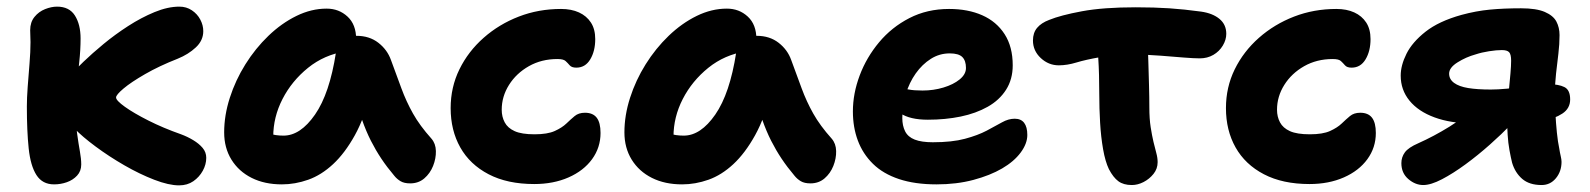

<svg xmlns="http://www.w3.org/2000/svg" viewBox="-20 -546 4796 579"><path d="M520 13Q489 13 445 -4Q401 -21 355 -47.5Q309 -74 268.5 -104Q228 -134 204 -159Q184 -178 172.5 -200Q161 -222 161 -245Q161 -264 169 -283Q177 -302 195 -322Q206 -335 232 -360Q258 -385 292.5 -413.5Q327 -442 366.5 -467.5Q406 -493 446 -509.5Q486 -526 521 -526Q542 -526 558.5 -515Q575 -504 584 -487Q593 -470 593 -452Q593 -424 570.5 -403Q548 -382 516 -369Q460 -347 417.5 -322.5Q375 -298 352.5 -279Q330 -260 330 -252Q330 -243 356.5 -224Q383 -205 427.5 -182.5Q472 -160 526 -141Q545 -134 562.5 -123.5Q580 -113 591 -100Q602 -87 602 -70Q602 -50 591.5 -31Q581 -12 563 0.5Q545 13 520 13ZM143 10Q108 10 90 -18Q72 -46 66.5 -98.5Q61 -151 61 -225Q61 -250 63.5 -284Q66 -318 69 -354Q72 -390 72 -419Q72 -427 71.5 -436.5Q71 -446 71 -455Q71 -479 84 -495Q97 -511 116 -518.5Q135 -526 152 -526Q189 -526 206 -499Q223 -472 223 -430Q223 -396 219 -359Q215 -322 211.5 -287.5Q208 -253 208 -225Q208 -176 212.5 -143.5Q217 -111 221 -89Q225 -67 225 -50Q225 -30 212.5 -16.5Q200 -3 181.5 3.5Q163 10 143 10Z M830 10Q778 10 739 -9.5Q700 -29 678 -64.5Q656 -100 656 -147Q656 -198 673 -251Q690 -304 720 -352Q750 -400 789.5 -438Q829 -476 874 -498Q919 -520 965 -520Q1002 -520 1028 -496Q1054 -472 1054 -428Q1054 -412 1045 -403Q1036 -394 1022 -391Q958 -381 909 -341.5Q860 -302 832 -247.5Q804 -193 804 -134Q804 -117 806.5 -102.5Q809 -88 817 -66L749 -168Q773 -150 791.5 -143.5Q810 -137 835 -137Q886 -137 930 -200.5Q974 -264 993 -387Q996 -411 1014 -424.5Q1032 -438 1055 -438Q1094 -438 1121 -417Q1148 -396 1159 -365Q1176 -319 1190.5 -279.5Q1205 -240 1225.5 -203.5Q1246 -167 1281 -128Q1294 -113 1294.5 -90.5Q1295 -68 1286 -45.5Q1277 -23 1259.5 -8Q1242 7 1217 7Q1199 7 1188 0.5Q1177 -6 1169 -16Q1147 -42 1130 -67.5Q1113 -93 1098.5 -121.5Q1084 -150 1071.5 -185.5Q1059 -221 1046 -268L1099 -272Q1080 -192 1050 -138Q1020 -84 984.5 -51Q949 -18 909.5 -4Q870 10 830 10Z M1591 9Q1510 9 1453.5 -20.5Q1397 -50 1368 -101.5Q1339 -153 1339 -220Q1339 -283 1365.5 -337Q1392 -391 1438.5 -432Q1485 -473 1544.5 -496Q1604 -519 1672 -519Q1703 -519 1726 -508.5Q1749 -498 1762 -478Q1775 -458 1775 -428Q1775 -392 1760 -367Q1745 -342 1718 -342Q1704 -342 1698 -349Q1692 -356 1685.5 -362Q1679 -368 1661 -368Q1613 -368 1575 -346.5Q1537 -325 1515 -290Q1493 -255 1493 -215Q1493 -194 1502 -177Q1511 -160 1532 -150.5Q1553 -141 1592 -141Q1631 -141 1653 -151Q1675 -161 1688 -173.5Q1701 -186 1713 -196Q1725 -206 1744 -206Q1768 -206 1779.5 -191Q1791 -176 1791 -145Q1791 -101 1765.5 -66Q1740 -31 1694.5 -11Q1649 9 1591 9Z M2037 10Q1985 10 1946 -9.5Q1907 -29 1885 -64.5Q1863 -100 1863 -147Q1863 -198 1880 -251Q1897 -304 1927 -352Q1957 -400 1996.5 -438Q2036 -476 2081 -498Q2126 -520 2172 -520Q2209 -520 2235 -496Q2261 -472 2261 -428Q2261 -412 2252 -403Q2243 -394 2229 -391Q2165 -381 2116 -341.5Q2067 -302 2039 -247.5Q2011 -193 2011 -134Q2011 -117 2013.5 -102.5Q2016 -88 2024 -66L1956 -168Q1980 -150 1998.5 -143.5Q2017 -137 2042 -137Q2093 -137 2137 -200.5Q2181 -264 2200 -387Q2203 -411 2221 -424.5Q2239 -438 2262 -438Q2301 -438 2328 -417Q2355 -396 2366 -365Q2383 -319 2397.5 -279.5Q2412 -240 2432.5 -203.5Q2453 -167 2488 -128Q2501 -113 2501.5 -90.5Q2502 -68 2493 -45.5Q2484 -23 2466.5 -8Q2449 7 2424 7Q2406 7 2395 0.5Q2384 -6 2376 -16Q2354 -42 2337 -67.5Q2320 -93 2305.5 -121.5Q2291 -150 2278.5 -185.5Q2266 -221 2253 -268L2306 -272Q2287 -192 2257 -138Q2227 -84 2191.5 -51Q2156 -18 2116.5 -4Q2077 10 2037 10Z M2804 10Q2739 10 2691 -6Q2643 -22 2612.5 -52Q2582 -82 2567 -122Q2552 -162 2552 -210Q2552 -264 2572.5 -318.5Q2593 -373 2631 -418.5Q2669 -464 2722.5 -491.5Q2776 -519 2842 -519Q2899 -519 2942 -500Q2985 -481 3009.5 -443Q3034 -405 3034 -349Q3034 -307 3014 -275.5Q2994 -244 2958.5 -224Q2923 -204 2877 -194.5Q2831 -185 2778 -185Q2724 -185 2695 -204.5Q2666 -224 2666 -250Q2666 -264 2672.5 -271.5Q2679 -279 2695 -279Q2706 -279 2721 -276Q2736 -273 2762 -273Q2795 -273 2825 -282Q2855 -291 2874 -306.5Q2893 -322 2893 -341Q2893 -363 2882 -374Q2871 -385 2844 -385Q2813 -385 2787 -368.5Q2761 -352 2741.5 -324.5Q2722 -297 2711.5 -262Q2701 -227 2701 -190Q2701 -167 2709.5 -150Q2718 -133 2738.5 -125Q2759 -117 2793 -117Q2851 -117 2890 -127.5Q2929 -138 2955.5 -152Q2982 -166 3001.5 -177Q3021 -188 3040 -188Q3059 -188 3068.5 -175.5Q3078 -163 3078 -139Q3078 -113 3058 -86Q3038 -59 3002 -38Q2966 -17 2915.5 -3.5Q2865 10 2804 10Z M3173 -349Q3142 -349 3118.5 -371Q3095 -393 3095 -424Q3095 -447 3107.5 -462Q3120 -477 3144 -486Q3178 -500 3242.5 -512Q3307 -524 3405 -524Q3461 -524 3506 -521Q3551 -518 3602 -511Q3637 -506 3657.5 -489Q3678 -472 3678 -444Q3678 -426 3667.5 -408.5Q3657 -391 3639 -380.5Q3621 -370 3598 -370Q3581 -370 3549.5 -372.5Q3518 -375 3481 -378Q3444 -381 3408 -381Q3340 -381 3297 -373.5Q3254 -366 3226 -357.5Q3198 -349 3173 -349ZM3393 12Q3368 12 3352.5 0.5Q3337 -11 3324 -36Q3313 -59 3306.5 -96Q3300 -133 3297.5 -176Q3295 -219 3295 -260Q3295 -325 3292 -369.5Q3289 -414 3289 -442L3440 -450Q3440 -443 3441 -418Q3442 -393 3443 -359Q3444 -325 3445 -288.5Q3446 -252 3446 -222Q3446 -188 3450 -162.5Q3454 -137 3458.5 -118Q3463 -99 3467 -84.5Q3471 -70 3471 -57Q3471 -37 3458.5 -21.5Q3446 -6 3428.5 3Q3411 12 3393 12Z M3929 9Q3848 9 3791.5 -20.5Q3735 -50 3706 -101.5Q3677 -153 3677 -220Q3677 -283 3703.5 -337Q3730 -391 3776.5 -432Q3823 -473 3882.5 -496Q3942 -519 4010 -519Q4041 -519 4064 -508.5Q4087 -498 4100 -478Q4113 -458 4113 -428Q4113 -392 4098 -367Q4083 -342 4056 -342Q4042 -342 4036 -349Q4030 -356 4023.5 -362Q4017 -368 3999 -368Q3951 -368 3913 -346.5Q3875 -325 3853 -290Q3831 -255 3831 -215Q3831 -194 3840 -177Q3849 -160 3870 -150.5Q3891 -141 3930 -141Q3969 -141 3991 -151Q4013 -161 4026 -173.5Q4039 -186 4051 -196Q4063 -206 4082 -206Q4106 -206 4117.5 -191Q4129 -176 4129 -145Q4129 -101 4103.5 -66Q4078 -31 4032.5 -11Q3987 9 3929 9Z M4629 12Q4592 12 4570.5 -6.5Q4549 -25 4540 -55Q4536 -71 4532 -93Q4528 -115 4526.5 -139.5Q4525 -164 4525 -187Q4525 -204 4526.5 -227.5Q4528 -251 4530.5 -276.5Q4533 -302 4535 -325Q4537 -348 4537 -363Q4537 -382 4531 -388.5Q4525 -395 4509 -395Q4493 -395 4470.5 -391.5Q4448 -388 4430 -382Q4401 -374 4375.5 -358Q4350 -342 4350 -324Q4350 -307 4365 -296Q4380 -285 4407.5 -280.5Q4435 -276 4476 -276Q4497 -276 4523.5 -278.5Q4550 -281 4576.5 -284.5Q4603 -288 4623.5 -290Q4644 -292 4652 -292Q4680 -292 4697.5 -283.5Q4715 -275 4715 -246Q4715 -219 4691.5 -203.5Q4668 -188 4630.5 -181Q4593 -174 4551 -174H4420Q4355 -174 4306 -192Q4257 -210 4230.5 -242.5Q4204 -275 4204 -318Q4204 -349 4221.5 -384Q4239 -419 4279 -450.5Q4319 -482 4387 -501Q4431 -513 4473 -517Q4515 -521 4567 -521Q4613 -521 4638.5 -510Q4664 -499 4673.5 -481Q4683 -463 4683 -440Q4683 -413 4679.5 -384Q4676 -355 4672.5 -324.5Q4669 -294 4669 -262Q4669 -238 4670.5 -206.5Q4672 -175 4675 -146Q4678 -117 4682 -99Q4684 -86 4686.5 -75.5Q4689 -65 4689 -58Q4689 -29 4672 -8.5Q4655 12 4629 12ZM4272 12Q4248 12 4227 -6Q4206 -24 4206 -54Q4206 -72 4216.5 -86.5Q4227 -101 4257 -114Q4304 -135 4351 -164Q4398 -193 4436 -231L4537 -171Q4509 -142 4473 -110Q4437 -78 4399.5 -50.5Q4362 -23 4328.5 -5.5Q4295 12 4272 12Z"/></svg>

Font: Shantell Sans
Style: Bold
Weight: 700
Designer: Stephen Nixon, Anya Danilova, Shantell Martin
Foundry: Arrow Type
Version: Version 1.011;[c5ecc13dd]